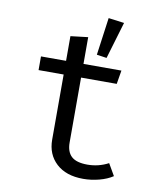

<svg xmlns="http://www.w3.org/2000/svg" viewBox="-86 -831 771 912"><g transform="rotate(10 300.0 -375.5)"><path d="M377 11Q294 11 247 -32.5Q200 -76 200 -147V-461H79V-527H200V-646L284 -656V-527H467L456 -461H284V-148Q284 -103 308 -81Q332 -59 385 -59Q439 -59 486 -84L519 -27Q492 -9 453.5 1Q415 11 377 11ZM440 -752 387 -574 339 -581 364 -762Z"/></g></svg>

Font: Fira Mono
Style: Regular
Weight: 400
Designer: Carrois Corporate & Edenspiekermann AG
Foundry: Carrois Corporate GbR & Edenspiekermann AG
Version: Version 3.206